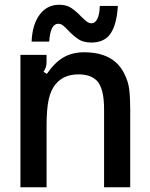

<svg xmlns="http://www.w3.org/2000/svg" viewBox="-20 -788 630 808"><path d="M66 0V-557H176V-530Q176 -515 173 -505.5Q170 -496 163 -486L177 -477Q211 -526 248 -547Q285 -568 334 -568Q459 -568 503 -478Q520 -445 524 -410.5Q528 -376 528 -328V0H418V-329Q418 -414 389 -447Q362 -475 311 -475Q250 -475 217 -437Q195 -413 185.5 -372Q176 -331 176 -261V0ZM268 -659Q254 -674 245 -681Q236 -688 225 -688Q192 -688 187 -613H113Q116 -685 147 -726.5Q178 -768 229 -768Q259 -768 279 -755Q299 -742 321 -719Q336 -704 345.5 -697Q355 -690 366 -690Q380 -690 389.5 -708.5Q399 -727 400 -763H476Q471 -684 445 -646.5Q419 -609 365 -609Q332 -609 311.5 -622Q291 -635 268 -659Z"/></svg>

Font: Open Sauce Sans Medium
Style: Regular
Weight: 500
Designer: Alfredo Marco Pradil
Foundry: Creative Sauce Fz LLC
Version: Version 1.477